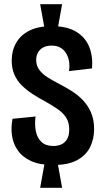

<svg xmlns="http://www.w3.org/2000/svg" viewBox="-20 -787 501 918"><path d="M194 -645 172 -767H277L255 -645ZM172 111 194 -11H255L277 111ZM235 2Q169 2 127.5 -17.5Q86 -37 64 -69.5Q42 -102 37 -141Q32 -180 40 -219L150 -230Q145 -191 151.5 -159Q158 -127 178.5 -108Q199 -89 235 -89Q255 -89 272 -96Q289 -103 300 -120.5Q311 -138 311 -168Q311 -202 296 -225Q281 -248 254 -266.5Q227 -285 189 -306Q159 -322 132 -340Q105 -358 83 -380Q61 -402 48.5 -431Q36 -460 36 -498Q36 -545 57.5 -582.5Q79 -620 121.5 -641Q164 -662 228 -662Q300 -662 344 -635.5Q388 -609 406.5 -563Q425 -517 420 -460L310 -447Q314 -475 309.5 -497Q305 -519 294 -535.5Q283 -552 266 -560.5Q249 -569 227 -569Q204 -569 187.5 -560.5Q171 -552 162 -536.5Q153 -521 153 -501Q153 -472 169 -451.5Q185 -431 209.5 -416Q234 -401 259 -388Q290 -372 320 -353.5Q350 -335 375 -309.5Q400 -284 415 -249.5Q430 -215 430 -170Q430 -124 411.5 -85Q393 -46 350 -22Q307 2 235 2Z"/></svg>

Font: Bricolage Grotesque Condensed SemiBold
Style: Regular
Weight: 600
Width: 3
Designer: Mathieu Triay
Foundry: Atelier Triay
Version: Version 1.000;gftools[0.9.30]